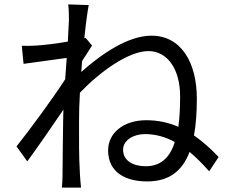

<svg xmlns="http://www.w3.org/2000/svg" viewBox="-20 -814 1040 872"><path d="M293 -720 288 -625C236 -616 177 -609 144 -607C120 -606 101 -605 79 -606L87 -524L283 -551L276 -454C226 -375 111 -219 55 -149L104 -81C153 -148 219 -244 268 -316L267 -277C265 -168 265 -117 264 -21C264 -5 263 24 261 38H348C346 20 344 -5 343 -23C338 -112 339 -173 339 -264C339 -303 340 -347 343 -393C432 -486 562 -582 654 -582C739 -582 798 -502 798 -377C798 -327 796 -280 790 -238C744 -258 696 -268 644 -268C542 -268 471 -211 471 -131C471 -30 552 10 648 10C749 10 808 -38 841 -124C871 -99 900 -70 930 -36L973 -101C935 -141 898 -173 861 -199C870 -247 874 -304 874 -366C874 -531 802 -652 668 -652C558 -652 434 -563 349 -487L353 -537L398 -607L369 -642L363 -640C370 -710 378 -766 383 -791L290 -794C293 -769 293 -742 293 -720ZM774 -169C753 -102 713 -59 642 -59C586 -59 539 -83 539 -134C539 -177 586 -205 638 -205C687 -205 732 -192 774 -169Z"/></svg>

Font: Source Han Sans KR
Style: Regular
Weight: 400
Designer: Ryoko NISHIZUKA 西塚涼子 (kana, bopomofo & ideographs); Paul D. Hunt (Latin, Greek & Cyrillic); Sandoll Communications 산돌커뮤니
Foundry: Adobe
Version: Version 2.004;hotconv 1.0.118;makeotfexe 2.5.65603